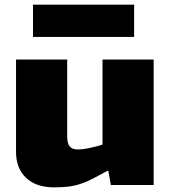

<svg xmlns="http://www.w3.org/2000/svg" viewBox="-20 -796 734 826"><path d="M213 10Q135 10 92 -31Q49 -72 49 -142V-540H269V-208Q269 -179 280 -166Q291 -153 315 -153Q335 -153 364 -159Q393 -165 421 -174V-540H641V0H457L446 -61H442Q406 -41 379.5 -27.5Q353 -14 328 -5.5Q303 3 276 6.5Q249 10 213 10ZM122 -776H557V-637H122Z"/></svg>

Font: Plata Sans Black
Style: Regular
Weight: 900
Designer: Pablo Impallari, Andres Torresi, & Cristiano Sobral
Foundry: Pablo Impallari, Andres Torresi, & Cristiano Sobral
Version: Version 1.00;December 28, 2019;FontCreator 12.0.0.2547 64-bi